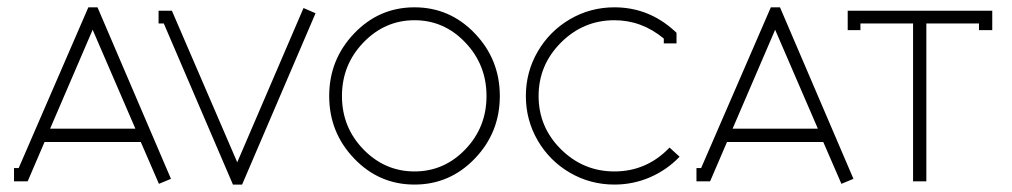

<svg xmlns="http://www.w3.org/2000/svg" viewBox="-20 -493 2752 522"><path d="M348.1 -143.1 231.9 -412.1 116.2 -143.1ZM18.1 0V-36.1H30.8L220.2 -473.1H245.1L444.8 -6.8L412.1 6.8L362.8 -106.9H101.1L55.2 0Z M447.3 -463.9 625 -51.8 805.2 -471.2 837.9 -457 638.2 8.8H613.3L425.3 -429.2H411.1V-463.9Z M942.9 -402.1Q1010.7 -473.1 1106.9 -473.1Q1203.1 -473.1 1271 -402.1Q1338.9 -331.1 1338.9 -231.9Q1338.9 -132.8 1271 -62Q1203.1 8.8 1106.9 8.8Q1010.7 8.8 942.9 -62Q875 -132.8 875 -231.9Q875 -331.1 942.9 -402.1ZM968 -377.4Q909.7 -316.9 909.7 -231.9Q909.7 -147 968 -86.9Q1026.4 -26.9 1106.9 -26.9Q1187.5 -26.9 1245.1 -86.9Q1302.7 -147 1302.7 -231.9Q1302.7 -316.9 1245.1 -377.4Q1187.5 -438 1106.9 -438Q1026.4 -438 968 -377.4Z M1784.7 -388.2Q1724.6 -438 1650.4 -438Q1565.9 -438 1505.1 -377.2Q1444.3 -316.4 1444.3 -231.9Q1444.3 -147.5 1505.1 -87.2Q1565.9 -26.9 1650.4 -26.9Q1738.3 -26.9 1800.3 -91.8L1827.6 -66.9Q1793.5 -31.2 1747.6 -11.2Q1701.7 8.8 1650.4 8.8Q1585 8.8 1529.5 -23.4Q1474.1 -55.7 1441.9 -111.1Q1409.7 -166.5 1409.7 -231.9Q1409.7 -297.4 1441.9 -352.8Q1474.1 -408.2 1529.5 -440.7Q1585 -473.1 1650.4 -473.1Q1743.2 -473.1 1813.5 -409.2L1819.3 -403.8V-375H1784.7Z M2203.6 -143.1 2087.4 -412.1 1971.7 -143.1ZM1873.5 0V-36.1H1886.2L2075.7 -473.1H2100.6L2300.3 -6.8L2267.6 6.8L2218.3 -106.9H1956.5L1910.6 0Z M2284.7 -463.9H2677.7V-411.1H2641.6V-429.2H2498.5V0H2462.4V-429.2H2319.3V-411.1H2284.7Z"/></svg>

Font: RawengulkPcs
Style: Regular
Weight: 400
Version: Version 0.92